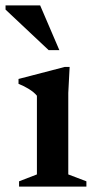

<svg xmlns="http://www.w3.org/2000/svg" viewBox="-46 -690 353 710"><path d="M211.5 -442.5 206.5 -346.5V-45L273.5 -19.5V0H24.5V-19.5L90.5 -45V-336Q80.5 -348.5 61.8 -360.2Q43 -372 22.5 -380V-398L193.5 -442.5ZM173.5 -504.5H134L-25.5 -654.5V-670H102.5Z"/></svg>

Font: Newsreader Text SemiBold
Style: Regular
Weight: 600
Designer: Hugues Gentile
Foundry: Production Type
Version: Version 1.001